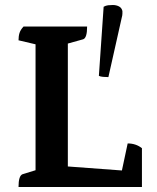

<svg xmlns="http://www.w3.org/2000/svg" viewBox="-20 -747 626 767"><path d="M54 0Q54 -45 70 -51L122 -67V-570L54 -586Q54 -603 58 -615.5Q62 -628 74 -641H328Q328 -595 312 -590L251 -573V-82L467 -66L490 -174Q523 -174 547 -155V0ZM413 -439Q402 -439 391.5 -440Q381 -441 375 -444L394 -720Q403 -725 412 -726Q421 -727 431 -727Q444 -727 455 -721.5Q466 -716 469 -703Q469 -698 469 -692Q469 -686 466 -675Z"/></svg>

Font: Petrona
Style: Bold
Weight: 700
Designer: Ringo R. Seeber
Foundry: Ringo R. Seeber
Version: Version 2.001; ttfautohint (v1.8.3)